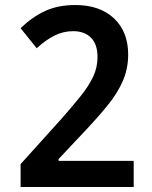

<svg xmlns="http://www.w3.org/2000/svg" viewBox="-20 -744 603 764"><path d="M62 0V-91L227 -274Q270 -323 302 -363Q334 -403 351 -439.5Q368 -476 368 -517Q368 -568 342 -594Q316 -620 271 -620Q232 -620 197 -602.5Q162 -585 126 -552L62 -632Q109 -677 160 -700.5Q211 -724 280 -724Q377 -724 433.5 -671Q490 -618 490 -527Q490 -471 469 -422.5Q448 -374 410 -327Q372 -280 323 -228L213 -111V-104H512V0Z"/></svg>

Font: Noto Sans Mono SemiCondensed SemiBold
Style: Regular
Weight: 600
Width: 4
Designer: Monotype Design Team
Foundry: Monotype Imaging Inc.
Version: Version 2.014; ttfautohint (v1.8.4.7-5d5b)